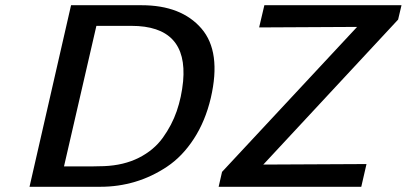

<svg xmlns="http://www.w3.org/2000/svg" viewBox="-20 -715 1557 735"><path d="M817 0 830 -57 1347 -612 972 -610 992 -695H1517L1504 -640L988 -85L1383 -87L1363 0ZM93 0 252 -695H522Q674 -695 751 -606Q828 -517 787 -340Q766 -251 722 -183.5Q678 -116 619.5 -77Q561 -38 497 -19Q433 0 365 0ZM225 -78H333Q340 -78 355 -78.5Q370 -79 378 -79Q454 -82 511.5 -111Q569 -140 603.5 -188Q638 -236 656.5 -289.5Q675 -343 681 -404Q700 -616 483 -616H349Z"/></svg>

Font: Coval
Style: Medium Italic
Weight: 500
Foundry: Context Ltd
Version: Version 001.000